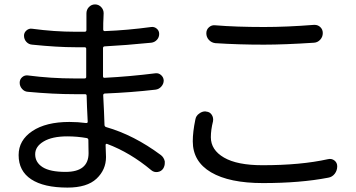

<svg xmlns="http://www.w3.org/2000/svg" viewBox="-20 -811 1614 871"><path d="M381.8 -116.2Q381.8 -123 381.3 -143.1Q380.9 -163.1 380.9 -175.8Q380.9 -182.6 374 -184.6Q330.1 -192.4 285.2 -192.4Q216.8 -192.4 178.2 -169.4Q139.6 -146.5 139.6 -111.3Q139.6 -74.2 173.3 -52.7Q207 -31.2 277.3 -31.2Q381.8 -31.2 381.8 -116.2ZM710 -107.4Q723.6 -96.7 727.5 -79.1Q727.5 -75.2 727.5 -71.3Q727.5 -58.6 720.7 -46.9Q711.9 -33.2 695.3 -30.8Q678.7 -28.3 666 -39.1Q570.3 -119.1 465.8 -158.2Q462.9 -159.2 460.9 -157.7Q459 -156.2 459 -153.3Q460.9 -111.3 460.9 -98.6Q460.9 -41 418 -0.5Q375 40 286.1 40Q178.7 40 121.6 2.4Q64.5 -35.2 64.5 -107.4Q64.5 -174.8 126.5 -216.3Q188.5 -257.8 294.9 -257.8Q334 -257.8 370.1 -252.9Q377.9 -252 377.9 -258.8Q374 -333 373 -377Q373 -383.8 365.2 -383.8H317.4Q221.7 -383.8 106.4 -394.5Q90.8 -395.5 80.1 -407.7Q69.3 -419.9 69.3 -435.5Q69.3 -451.2 80.6 -460.9Q91.8 -470.7 106.4 -468.8Q211.9 -455.1 317.4 -455.1H363.3Q371.1 -455.1 371.1 -461.9V-468.8V-589.8Q371.1 -596.7 363.3 -596.7H322.3Q240.2 -596.7 126 -608.4Q110.4 -609.4 99.6 -621.1Q88.9 -632.8 88.9 -649.4Q88.9 -663.1 100.1 -672.9Q111.3 -682.6 125 -680.7Q226.6 -667 321.3 -667H364.3Q372.1 -667 372.1 -674.8V-732.4V-750Q372.1 -766.6 382.8 -778.3Q394.5 -791 411.1 -791Q427.7 -791 439.5 -778.3Q450.2 -766.6 450.2 -751L449.2 -724.6Q448.2 -712.9 448.2 -677.7Q448.2 -669.9 455.1 -669.9Q557.6 -673.8 666 -688.5Q679.7 -690.4 690.9 -681.2Q702.1 -671.9 702.1 -657.2Q702.1 -641.6 691.9 -630.4Q681.6 -619.1 666 -617.2Q547.9 -605.5 454.1 -600.6Q447.3 -599.6 447.3 -592.8V-468.8V-464.8Q447.3 -458 454.1 -458Q568.4 -463.9 684.6 -478.5Q699.2 -480.5 710.4 -470.7Q721.7 -460.9 722.7 -446.3Q722.7 -430.7 711.9 -418.5Q701.2 -406.2 685.5 -404.3Q576.2 -391.6 455.1 -386.7Q448.2 -385.7 448.2 -378.9Q449.2 -353.5 451.7 -307.1Q454.1 -260.7 454.1 -243.2Q455.1 -236.3 461.9 -234.4Q587.9 -198.2 710 -107.4Z M957 -615.2Q939.5 -617.2 927.7 -629.9Q916 -642.6 916 -660.2Q916 -676.8 928.2 -687.5Q940.4 -698.2 956.1 -696.3Q1049.8 -688.5 1177.7 -688.5Q1281.2 -688.5 1404.3 -698.2Q1406.2 -698.2 1407.2 -698.2Q1421.9 -698.2 1432.6 -688.5Q1444.3 -677.7 1444.3 -661.1Q1444.3 -643.6 1432.6 -630.9Q1420.9 -618.2 1404.3 -617.2Q1269.5 -608.4 1177.7 -608.4Q1061.5 -608.4 957 -615.2ZM866.2 -268.6Q869.1 -286.1 883.8 -295.9Q896.5 -305.7 911.1 -305.7Q913.1 -305.7 916 -304.7Q931.6 -303.7 940.4 -290.5Q949.2 -277.3 946.3 -260.7Q936.5 -221.7 936.5 -188.5Q936.5 -130.9 996.1 -96.2Q1055.7 -61.5 1170.9 -61.5Q1344.7 -61.5 1467.8 -88.9Q1484.4 -92.8 1497.1 -83Q1509.8 -73.2 1509.8 -56.6Q1509.8 -38.1 1499 -23.4Q1487.3 -7.8 1468.8 -4.9Q1342.8 19.5 1172.9 19.5Q1020.5 19.5 937.5 -29.3Q854.5 -78.1 854.5 -169.9Q854.5 -212.9 866.2 -268.6Z"/></svg>

Font: Gen Jyuu Gothic P Regular
Style: Regular
Weight: 400
Designer: [Source Han Sans]
Ryoko NISHIZUKA  (kana & ideographs); Paul D. Hunt (Latin, Greek & Cyrillic); Wenlong ZHANG  (bopomofo
Version: Version 1.002.20150607